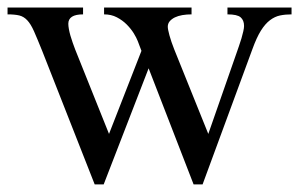

<svg xmlns="http://www.w3.org/2000/svg" viewBox="-20 -479 793 509"><path d="M200.2 -459V-440.9Q161.1 -440.9 161.1 -416Q161.1 -410.2 162.6 -401.9Q164.1 -393.6 166.7 -384.5Q169.4 -375.5 172.6 -366.2Q175.8 -356.9 179.2 -348.1L269 -124L355 -344.2L345.2 -370.1Q341.8 -378.9 334.5 -390.9Q327.1 -402.8 315.9 -414.1Q304.7 -425.3 289.8 -433.1Q274.9 -440.9 255.9 -440.9V-459H487.8V-440.9Q475.1 -440.9 463.6 -439Q452.1 -437 443.6 -432.9Q435.1 -428.7 429.9 -422.6Q424.8 -416.5 424.8 -408.2Q424.8 -401.4 429.2 -385.3Q433.6 -369.1 441.9 -348.1L532.2 -124L606.9 -337.9Q609.9 -346.7 613.5 -356.9Q617.2 -367.2 620.1 -377.2Q623 -387.2 625 -396Q627 -404.8 627 -410.2Q627 -425.3 617.9 -433.1Q608.9 -440.9 583 -440.9V-459H752.9V-440.9Q736.3 -440.9 722.4 -438Q708.5 -435.1 695.8 -425.5Q683.1 -416 671.6 -397.7Q660.2 -379.4 648.9 -348.1L517.1 9.8H493.2L374 -297.9L254.9 9.8H231L91.8 -344.2Q78.6 -377 70.1 -396.2Q61.5 -415.5 52.2 -425.3Q43 -435.1 31.2 -438Q19.5 -440.9 0 -440.9V-459Z"/></svg>

Font: Warasṭra
Style: Regular
Weight: 400
Designer: R.S. Wihananto
Foundry: R.S. Wihananto
Version: Version 2.0.1